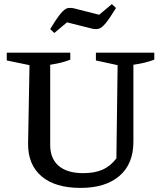

<svg xmlns="http://www.w3.org/2000/svg" viewBox="-20 -907 788 937"><path d="M373 10Q250 10 183.5 -46Q117 -102 117 -204L124 -589L13 -612V-650H323V-616Q304 -608 280.5 -602Q257 -596 225 -591V-199Q225 -133 266.5 -97.5Q308 -62 386 -62Q442 -62 480.5 -79Q519 -96 548 -134L554 -589L448 -612V-650H733V-616Q689 -599 631 -591V-215Q631 -107 563 -48.5Q495 10 373 10ZM245 -746 225 -765Q258 -820 277.5 -842.5Q297 -865 311 -867.5Q325 -870 342 -866L464 -835L526 -887L546 -868Q515 -817 496 -794Q477 -771 462.5 -767Q448 -763 430 -767L307 -798Z"/></svg>

Font: Piazzolla SC Medium
Style: Regular
Weight: 500
Designer: Juan Pablo del Peral
Foundry: Huerta Tipografica
Version: Version 1.330